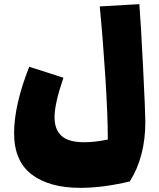

<svg xmlns="http://www.w3.org/2000/svg" viewBox="-20 -659 769 926"><path d="M681 -73Q681 98 606 216Q476 247 368 247Q218 247 133 182.5Q48 118 48 -17Q48 -152 121 -337L286 -284Q243 -159 243 -94Q243 -34 277 -3.5Q311 27 386 27Q437 27 500 14Q500 -102 488 -289Q476 -476 461 -628L652 -639Q659 -556 670 -335Q681 -114 681 -73Z"/></svg>

Font: Lalezar
Style: Regular
Weight: 400
Designer: Borna Izadpanah
Foundry: Borna Izadpanah
Version: Version 1.003;November 28, 2018;FontCreator 11.5.0.2421 64-b